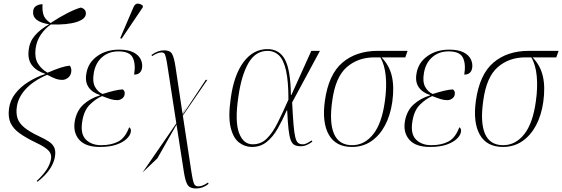

<svg xmlns="http://www.w3.org/2000/svg" viewBox="-20 -825 3194 1091"><path d="M193 208 189 203Q223 171 242.5 142.5Q262 114 269 83Q276 51 254.5 29.5Q233 8 185 -14Q127 -42 91 -68Q55 -94 40 -126.5Q25 -159 31 -207Q37 -255 67 -293.5Q97 -332 142 -360Q187 -388 236 -404L237 -406Q189 -420 162.5 -453Q136 -486 143 -541Q148 -588 178.5 -623.5Q209 -659 259 -687Q164 -702 168 -758Q169 -781 185 -791Q201 -801 222 -801Q219 -769 226.5 -742.5Q234 -716 267 -694Q317 -727 362 -750Q407 -773 439 -782Q469 -774 468 -747Q467 -716 413.5 -699.5Q360 -683 269 -686Q236 -663 212 -628Q188 -593 182 -547Q176 -496 195.5 -464Q215 -432 250 -412Q295 -431 324.5 -440.5Q354 -450 377 -452Q389 -434 384 -412Q380 -393 365 -382Q350 -371 334 -371Q315 -371 299 -376.5Q283 -382 248 -400Q169 -366 125 -317.5Q81 -269 75 -213Q71 -180 79.5 -153Q88 -126 117 -101.5Q146 -77 203 -50Q236 -35 258.5 -20Q281 -5 289.5 16Q298 37 291 72Q276 143 193 208Z M547 10Q466 10 430 -31Q394 -72 405 -137Q416 -197 455 -232Q494 -267 548 -283V-285Q504 -299 483 -330Q462 -361 471 -409Q481 -469 532.5 -506Q584 -543 657 -543Q708 -543 738 -527.5Q768 -512 779.5 -488Q791 -464 787 -438Q780 -401 742 -401Q752 -461 734.5 -497Q717 -533 653 -533Q598 -533 560.5 -500.5Q523 -468 513 -411Q504 -361 520 -331.5Q536 -302 563 -291Q601 -303 628.5 -309.5Q656 -316 678 -317Q684 -312 687 -305.5Q690 -299 688 -288Q686 -274 673.5 -265Q661 -256 646 -256Q627 -256 609 -261.5Q591 -267 560 -279Q525 -264 491.5 -231.5Q458 -199 448 -139Q435 -66 467 -33Q499 0 555 0Q613 0 652.5 -21Q692 -42 714 -102Q727 -94 723 -74Q720 -56 700 -36.5Q680 -17 642.5 -3.5Q605 10 547 10ZM671 -605 663 -608 738 -783Q747 -805 763 -804.5Q779 -804 792 -792L791 -783Z M790 155 982 -124 928 -473Q922 -506 917 -516.5Q912 -527 897 -527Q888 -527 875.5 -522.5Q863 -518 844 -506L841 -513Q877 -539 912 -539Q946 -539 957.5 -519Q969 -499 977 -447L1017 -180L1042 -221L1018 -178V-173L1149 -371H1158L1019 -168L1066 141Q1072 180 1076.5 200Q1081 220 1088 227Q1095 234 1108 234Q1118 234 1131.5 229Q1145 224 1162 212L1165 220Q1133 246 1094 246Q1059 246 1046 225.5Q1033 205 1025 153L983 -117L874 75Z M1412 10Q1371 10 1338 -15.5Q1305 -41 1290.5 -101.5Q1276 -162 1291 -265Q1309 -399 1364 -472.5Q1419 -546 1500 -546Q1567 -546 1599 -487Q1631 -428 1633 -286H1636L1749 -536H1798L1640 -243Q1644 -163 1648 -116Q1652 -69 1658 -45Q1664 -21 1674 -13Q1684 -5 1700 -5Q1713 -5 1727 -12.5Q1741 -20 1751 -27L1755 -20Q1742 -10 1725 -2Q1708 6 1689 6Q1668 6 1654 -1Q1640 -8 1632 -29Q1624 -50 1619.5 -90.5Q1615 -131 1612 -197H1609Q1585 -142 1558 -94.5Q1531 -47 1495.5 -18.5Q1460 10 1412 10ZM1416 -5Q1463 -5 1496 -37.5Q1529 -70 1557.5 -127Q1586 -184 1619 -259Q1619 -365 1605 -425.5Q1591 -486 1564.5 -511Q1538 -536 1501 -536Q1431 -536 1391 -465.5Q1351 -395 1334 -272Q1314 -136 1338 -70.5Q1362 -5 1416 -5Z M1980 10Q1888 10 1848.5 -59.5Q1809 -129 1826 -252Q1847 -402 1925.5 -469Q2004 -536 2127 -536H2296L2283 -499H2148Q2192 -454 2206.5 -392.5Q2221 -331 2209 -245Q2198 -169 2167.5 -112Q2137 -55 2089.5 -22.5Q2042 10 1980 10ZM1981 0Q2051 0 2100.5 -62Q2150 -124 2167 -250Q2178 -326 2172 -391.5Q2166 -457 2141 -499H2107Q2014 -499 1950 -443Q1886 -387 1868 -253Q1850 -129 1878 -64.5Q1906 0 1981 0Z M2423 10Q2342 10 2306 -31Q2270 -72 2281 -137Q2292 -197 2331 -232Q2370 -267 2424 -283V-285Q2380 -299 2359 -330Q2338 -361 2347 -409Q2357 -469 2408.5 -506Q2460 -543 2533 -543Q2584 -543 2614 -527.5Q2644 -512 2655.5 -488Q2667 -464 2663 -438Q2656 -401 2618 -401Q2628 -461 2610.5 -497Q2593 -533 2529 -533Q2474 -533 2436.5 -500.5Q2399 -468 2389 -411Q2380 -361 2396 -331.5Q2412 -302 2439 -291Q2477 -303 2504.5 -309.5Q2532 -316 2554 -317Q2560 -312 2563 -305.5Q2566 -299 2564 -288Q2562 -274 2549.5 -265Q2537 -256 2522 -256Q2503 -256 2485 -261.5Q2467 -267 2436 -279Q2401 -264 2367.5 -231.5Q2334 -199 2324 -139Q2311 -66 2343 -33Q2375 0 2431 0Q2489 0 2528.5 -21Q2568 -42 2590 -102Q2603 -94 2599 -74Q2596 -56 2576 -36.5Q2556 -17 2518.5 -3.5Q2481 10 2423 10Z M2838 10Q2746 10 2706.5 -59.5Q2667 -129 2684 -252Q2705 -402 2783.5 -469Q2862 -536 2985 -536H3154L3141 -499H3006Q3050 -454 3064.5 -392.5Q3079 -331 3067 -245Q3056 -169 3025.5 -112Q2995 -55 2947.5 -22.5Q2900 10 2838 10ZM2839 0Q2909 0 2958.5 -62Q3008 -124 3025 -250Q3036 -326 3030 -391.5Q3024 -457 2999 -499H2965Q2872 -499 2808 -443Q2744 -387 2726 -253Q2708 -129 2736 -64.5Q2764 0 2839 0Z"/></svg>

Font: Noto Serif Display SemiCondensed ExtraLight
Style: Italic
Weight: 200
Width: 4
Italic angle: -12°
Designer: Monotype Design Team
Foundry: Monotype Imaging Inc.
Version: Version 2.009